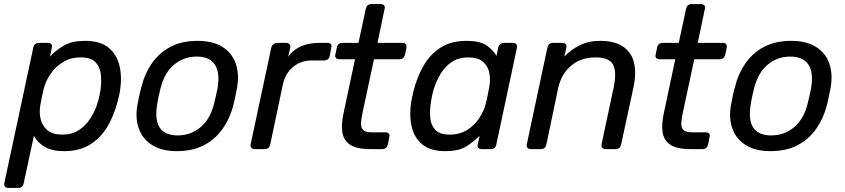

<svg xmlns="http://www.w3.org/2000/svg" viewBox="-45 -730 4137 940"><path d="M-5 190Q-15 190 -20.5 183.5Q-26 177 -24 167L118 -497Q123 -520 145 -520H191Q201 -520 206.5 -513.5Q212 -507 209 -497L200 -453Q231 -486 269.5 -508Q308 -530 372 -530Q446 -530 486.5 -496.5Q527 -463 540 -408Q553 -353 543 -290Q541 -274 537.5 -260Q534 -246 530 -230Q514 -168 482.5 -113Q451 -58 398.5 -24Q346 10 270 10Q209 10 173.5 -11.5Q138 -33 121 -65L71 167Q66 190 44 190ZM260 -71Q308 -71 342 -93.5Q376 -116 399 -152.5Q422 -189 434 -231Q439 -246 441.5 -260Q444 -274 447 -289Q453 -331 448.5 -367.5Q444 -404 421.5 -426.5Q399 -449 351 -449Q301 -449 263.5 -426Q226 -403 202 -367.5Q178 -332 169 -295Q165 -279 160.5 -257Q156 -235 153 -218Q146 -183 153.5 -149Q161 -115 186.5 -93Q212 -71 260 -71Z M821 10Q748 10 701 -19Q654 -48 635 -99.5Q616 -151 628 -217Q631 -233 636.5 -260Q642 -287 647 -303Q663 -369 699 -420.5Q735 -472 790.5 -501Q846 -530 922 -530Q996 -530 1043 -501Q1090 -472 1108.5 -420.5Q1127 -369 1116 -303Q1113 -287 1107.5 -260Q1102 -233 1098 -217Q1081 -151 1045 -99.5Q1009 -48 953.5 -19Q898 10 821 10ZM825 -67Q888 -67 936 -106.5Q984 -146 1003 -222Q1007 -237 1012 -260Q1017 -283 1020 -298Q1033 -374 1007 -413.5Q981 -453 918 -453Q855 -453 807.5 -413.5Q760 -374 741 -298Q737 -283 732 -260Q727 -237 725 -222Q698 -67 825 -67Z M1201 0Q1191 0 1185.5 -6.5Q1180 -13 1182 -23L1283 -496Q1285 -506 1293 -513Q1301 -520 1311 -520H1357Q1367 -520 1372.5 -513Q1378 -506 1376 -496L1366 -452Q1414 -520 1517 -520H1560Q1570 -520 1575 -513.5Q1580 -507 1577 -497L1569 -456Q1564 -434 1541 -434H1482Q1428 -434 1390 -402.5Q1352 -371 1340 -317L1278 -23Q1273 0 1250 0Z M1767 0Q1701 0 1669 -21.5Q1637 -43 1631 -82.5Q1625 -122 1637 -176L1693 -440H1615Q1605 -440 1599.5 -446.5Q1594 -453 1597 -463L1604 -497Q1609 -520 1632 -520H1710L1746 -687Q1751 -710 1773 -710H1820Q1830 -710 1835.5 -703.5Q1841 -697 1838 -687L1803 -520H1927Q1937 -520 1942 -513.5Q1947 -507 1945 -497L1938 -463Q1932 -440 1910 -440H1786L1731 -183Q1724 -151 1722.5 -128.5Q1721 -106 1732.5 -94Q1744 -82 1778 -82H1844Q1854 -82 1859 -75.5Q1864 -69 1861 -59L1854 -23Q1848 0 1827 0Z M2135 10Q2062 10 2022 -23.5Q1982 -57 1970 -112Q1958 -167 1968 -230Q1971 -246 1974 -260Q1977 -274 1981 -290Q1997 -352 2028 -407Q2059 -462 2110.5 -496Q2162 -530 2239 -530Q2303 -530 2335.5 -508.5Q2368 -487 2386 -456L2394 -497Q2400 -520 2422 -520H2467Q2477 -520 2482.5 -513.5Q2488 -507 2486 -497L2385 -23Q2380 0 2358 0H2312Q2302 0 2296.5 -6.5Q2291 -13 2294 -23L2303 -65Q2271 -33 2235 -11.5Q2199 10 2135 10ZM2156 -71Q2206 -71 2242.5 -94Q2279 -117 2302 -152.5Q2325 -188 2334 -225Q2338 -241 2342.5 -263Q2347 -285 2350 -302Q2357 -337 2351 -371Q2345 -405 2320.5 -427Q2296 -449 2247 -449Q2200 -449 2166.5 -426.5Q2133 -404 2111.5 -367.5Q2090 -331 2077 -289Q2073 -274 2070 -260Q2067 -246 2065 -231Q2058 -189 2061.5 -152.5Q2065 -116 2087 -93.5Q2109 -71 2156 -71Z M2553 0Q2543 0 2537.5 -6.5Q2532 -13 2534 -23L2635 -497Q2640 -520 2663 -520H2710Q2720 -520 2725 -513.5Q2730 -507 2728 -497L2718 -453Q2749 -486 2793 -508Q2837 -530 2893 -530Q2965 -530 3006 -501.5Q3047 -473 3059 -422.5Q3071 -372 3057 -305L2996 -23Q2991 0 2969 0H2919Q2909 0 2903.5 -6.5Q2898 -13 2900 -23L2959 -300Q2975 -374 2957.5 -411.5Q2940 -449 2869 -449Q2801 -449 2752.5 -409.5Q2704 -370 2688 -300L2630 -23Q2625 0 2603 0Z M3335 0Q3269 0 3237 -21.5Q3205 -43 3199 -82.5Q3193 -122 3205 -176L3261 -440H3183Q3173 -440 3167.5 -446.5Q3162 -453 3165 -463L3172 -497Q3177 -520 3200 -520H3278L3314 -687Q3319 -710 3341 -710H3388Q3398 -710 3403.5 -703.5Q3409 -697 3406 -687L3371 -520H3495Q3505 -520 3510 -513.5Q3515 -507 3513 -497L3506 -463Q3500 -440 3478 -440H3354L3299 -183Q3292 -151 3290.5 -128.5Q3289 -106 3300.5 -94Q3312 -82 3346 -82H3412Q3422 -82 3427 -75.5Q3432 -69 3429 -59L3422 -23Q3416 0 3395 0Z M3727 10Q3654 10 3607 -19Q3560 -48 3541 -99.5Q3522 -151 3534 -217Q3537 -233 3542.5 -260Q3548 -287 3553 -303Q3569 -369 3605 -420.5Q3641 -472 3696.5 -501Q3752 -530 3828 -530Q3902 -530 3949 -501Q3996 -472 4014.5 -420.5Q4033 -369 4022 -303Q4019 -287 4013.5 -260Q4008 -233 4004 -217Q3987 -151 3951 -99.5Q3915 -48 3859.5 -19Q3804 10 3727 10ZM3731 -67Q3794 -67 3842 -106.5Q3890 -146 3909 -222Q3913 -237 3918 -260Q3923 -283 3926 -298Q3939 -374 3913 -413.5Q3887 -453 3824 -453Q3761 -453 3713.5 -413.5Q3666 -374 3647 -298Q3643 -283 3638 -260Q3633 -237 3631 -222Q3604 -67 3731 -67Z"/></svg>

Font: Lubike
Style: Italic
Weight: 400
Italic angle: -12°
Foundry: Honoka55
Version: Version 1.000;July 22, 2022;FontCreator 14.0.0.2862 64-bit